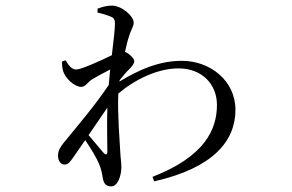

<svg xmlns="http://www.w3.org/2000/svg" viewBox="-20 -602 1040 685"><path d="M307 -318C324 -328 349 -342 373 -354L368 -299C319 -226 264 -162 206 -91C194 -76 187 -63 187 -47C187 -28 197 -15 210 -15C224 -15 230 -25 241 -40L284 -102C304 -73 326 -36 333 -18C341 0 344 16 347 35C351 54 359 63 377 63C400 63 413 25 413 -6C413 -24 410 -38 409 -61C407 -103 399 -190 402 -268C459 -317 541 -358 617 -358C702 -358 754 -300 754 -228C754 -143 714 -45 524 29L530 45C742 -3 820 -100 820 -210C820 -315 729 -385 629 -385C548 -385 477 -354 406 -311L407 -316C418 -330 430 -345 441 -355C451 -366 459 -374 459 -384C459 -393 442 -410 428 -416L426 -417C431 -439 435 -457 439 -468C447 -497 457 -507 457 -521C457 -545 414 -582 379 -582C360 -582 344 -577 328 -571V-557C347 -553 362 -548 372 -544C385 -539 390 -535 390 -517C390 -496 385 -455 379 -405C340 -386 270 -354 252 -354C237 -354 226 -366 214 -387L201 -382C201 -372 202 -361 205 -349C213 -322 246 -292 270 -292C284 -292 292 -307 307 -318ZM363 -218C361 -156 363 -95 363 -62C363 -50 358 -48 350 -56L296 -120Z"/></svg>

Font: Harano Aji Mincho TW
Style: Regular
Weight: 400
Foundry: Masamichi Hosoda
Version: HaranoAjiMinchoTW-Regular version 20230610;ttx 4.39.4